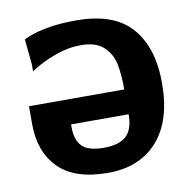

<svg xmlns="http://www.w3.org/2000/svg" viewBox="-72 -680 760 762"><g transform="rotate(-10 308.0 -299.0)"><path d="M576 -304Q576 -152 503.5 -71Q431 10 304 10Q170 10 105 -55.5Q40 -121 40 -233V-305H424Q424 -363 416 -405.5Q408 -448 377 -478Q346 -508 284 -508Q237 -508 191.5 -492.5Q146 -477 113 -458.5Q80 -440 80 -438V-468L70 -568Q70 -570 95 -580Q120 -590 167.5 -599Q215 -608 284 -608Q435 -608 505.5 -528Q576 -448 576 -304ZM424 -205H192V-193Q192 -142 217 -116.5Q242 -91 304 -91Q367 -91 395.5 -118Q424 -145 424 -205Z"/></g></svg>

Font: Red Rose Bold
Style: Regular
Weight: 700
Designer: jaikishan Patel
Version: Version 1.000